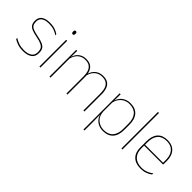

<svg xmlns="http://www.w3.org/2000/svg" viewBox="53 -1479 2466 2466"><g transform="rotate(45 1285.5 -246.0)"><path d="M212.5 9.5Q154 9.5 112.2 -5.5Q70.5 -20.5 44.5 -37.5L41.5 -59Q76.5 -37 117.8 -22.5Q159 -8 213.5 -8Q282 -8 321 -34.8Q360 -61.5 360 -113.5V-123.5Q360 -157 347.5 -179Q335 -201 302.5 -216.2Q270 -231.5 209.5 -243Q148 -254.5 112.5 -270Q77 -285.5 62.2 -310.5Q47.5 -335.5 47.5 -374.5V-379.5Q47.5 -434.5 86.8 -464.5Q126 -494.5 204.5 -494.5Q260.5 -494.5 300.2 -480Q340 -465.5 363.5 -447.5L366.5 -427Q336 -449 296.8 -463.2Q257.5 -477.5 204 -477.5Q157 -477.5 126.5 -465.8Q96 -454 81 -432Q66 -410 66 -379.5V-374.5Q66 -339.5 79.2 -318.2Q92.5 -297 125 -284Q157.5 -271 214 -260Q278 -248 313.8 -231.2Q349.5 -214.5 364 -188.8Q378.5 -163 378.5 -124.5V-113.5Q378.5 -54 334.8 -22.2Q291 9.5 212.5 9.5Z M504.5 0V-485.5H523V0ZM514 -594.5Q503.5 -594.5 498 -601.2Q492.5 -608 492.5 -622V-626.5Q492.5 -640 498 -646.8Q503.5 -653.5 514 -653.5Q524.5 -653.5 529.8 -646.8Q535 -640 535 -626.5V-622Q535 -608 529.8 -601.2Q524.5 -594.5 514 -594.5Z M1303 0V-310Q1303 -363 1290 -400.5Q1277 -438 1247.8 -458.2Q1218.5 -478.5 1169.5 -478.5Q1125 -478.5 1091.2 -459.2Q1057.5 -440 1036.8 -406.8Q1016 -373.5 1010 -331.5L999.5 -351.5H1004.5Q1009 -389 1030 -421.8Q1051 -454.5 1086.5 -474.8Q1122 -495 1170.5 -495Q1226 -495 1259 -472.8Q1292 -450.5 1306.8 -409.2Q1321.5 -368 1321.5 -311V0ZM687 0V-485.5H705.5L703.5 -357.5H705.5V0ZM995 0V-309.5Q995 -362.5 982 -400.2Q969 -438 940 -458.2Q911 -478.5 862.5 -478.5Q816.5 -478.5 782.8 -458.8Q749 -439 728.8 -404.2Q708.5 -369.5 702 -325L691.5 -344H698.5Q703 -385 723 -419.2Q743 -453.5 778.5 -474.2Q814 -495 863.5 -495Q930 -495 965.8 -460.8Q1001.5 -426.5 1011 -358Q1012.5 -346.5 1013 -336Q1013.5 -325.5 1013.5 -314V0Z M1665 9.5Q1615 9.5 1575.2 -11Q1535.5 -31.5 1512 -68.5Q1488.5 -105.5 1488 -155.5H1482L1493 -172Q1496 -117.5 1520.2 -80.8Q1544.5 -44 1582.8 -25.5Q1621 -7 1666 -7Q1746 -7 1789 -55.5Q1832 -104 1832 -196V-288.5Q1832 -381 1789.2 -429.8Q1746.5 -478.5 1664.5 -478.5Q1618.5 -478.5 1582 -459Q1545.5 -439.5 1522 -404.5Q1498.5 -369.5 1491 -323L1482 -341.5H1487.5Q1492.5 -384 1515.2 -418.8Q1538 -453.5 1576.5 -474.2Q1615 -495 1666.5 -495Q1756 -495 1803.2 -441.8Q1850.5 -388.5 1850.5 -288.5V-196Q1850.5 -96 1802.8 -43.2Q1755 9.5 1665 9.5ZM1476 172V-485.5H1494.5L1492.5 -356L1493 -346.5V-138L1492 -130.5L1494.5 0V172Z M1993.5 0V-664.5H2012V0Z M2347.5 9.5Q2256 9.5 2205.5 -40.2Q2155 -90 2155 -180.5V-292.5Q2155 -392.5 2201.8 -444.8Q2248.5 -497 2337.5 -497Q2396 -497 2436.8 -473.5Q2477.5 -450 2498.5 -405.2Q2519.5 -360.5 2519.5 -296.5V-279.5Q2519.5 -268.5 2519.2 -257.5Q2519 -246.5 2518 -233H2501Q2501 -250.5 2501 -266.5Q2501 -282.5 2501 -296Q2501 -355.5 2482.2 -396.5Q2463.5 -437.5 2427 -459Q2390.5 -480.5 2337.5 -480.5Q2257.5 -480.5 2215.5 -432.5Q2173.5 -384.5 2173.5 -292.5V-243.5V-239.5V-181Q2173.5 -140 2185.2 -108Q2197 -76 2219.5 -53.8Q2242 -31.5 2274.5 -19.8Q2307 -8 2348 -8Q2395.5 -8 2435.5 -22.8Q2475.5 -37.5 2510.5 -65L2508 -43Q2478.5 -19 2437.5 -4.8Q2396.5 9.5 2347.5 9.5ZM2163.5 -233V-249.5H2511.5V-233Z"/></g></svg>

Font: Anek Tamil Thin
Style: Regular
Weight: 250
Designer: Aadarsh Rajan (Tamil), Yesha Goshar (Latin)
Foundry: Ek Type
Version: Version 1.003